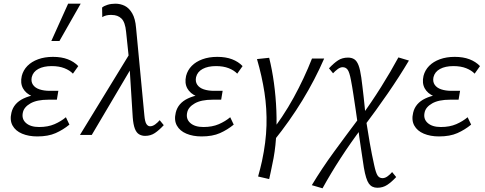

<svg xmlns="http://www.w3.org/2000/svg" viewBox="-20 -731 2626 1040"><path d="M182 8Q135 8 99.5 -7Q64 -22 48 -51Q32 -80 42 -121Q54 -172 107.5 -197.5Q161 -223 242 -223L239 -194Q192 -194 156 -209Q120 -224 104.5 -252.5Q89 -281 98 -320Q106 -351 128.5 -374Q151 -397 186.5 -410Q222 -423 267 -423Q313 -423 347 -410Q381 -397 404 -373L375 -332Q358 -350 329 -361.5Q300 -373 260 -373Q216 -373 187.5 -357.5Q159 -342 152 -313Q147 -289 158.5 -272Q170 -255 194 -247Q218 -239 250 -239H296L288 -191H242Q180 -191 145 -171Q110 -151 104 -122Q96 -87 120.5 -65Q145 -43 192 -43Q240 -43 275.5 -58.5Q311 -74 337 -96L356 -56Q322 -28 281.5 -10Q241 8 182 8ZM258 -509 349 -711H417L302 -509Z M766 5Q748 5 733.5 -3.5Q719 -12 710.5 -34Q702 -56 699 -95L680 -397L663 -559Q658 -611 638 -630.5Q618 -650 585 -650Q570 -651 556 -647.5Q542 -644 534 -638L533 -690Q543 -699 562.5 -705Q582 -711 605 -711Q632 -711 655.5 -699.5Q679 -688 696 -659Q713 -630 717 -580L762 -106Q765 -72 773 -59.5Q781 -47 793 -47Q807 -47 821 -57.5Q835 -68 845 -80L867 -53Q842 -26 819 -10.5Q796 5 766 5ZM413 0 689 -451 701 -379 477 0Z M1072 8Q1025 8 989.5 -7Q954 -22 938 -51Q922 -80 932 -121Q944 -172 997.5 -197.5Q1051 -223 1132 -223L1129 -194Q1082 -194 1046 -209Q1010 -224 994.5 -252.5Q979 -281 988 -320Q996 -351 1018.5 -374Q1041 -397 1076.5 -410Q1112 -423 1157 -423Q1203 -423 1237 -410Q1271 -397 1294 -373L1265 -332Q1248 -350 1219 -361.5Q1190 -373 1150 -373Q1106 -373 1077.5 -357.5Q1049 -342 1042 -313Q1037 -289 1048.5 -272Q1060 -255 1084 -247Q1108 -239 1140 -239H1186L1178 -191H1132Q1070 -191 1035 -171Q1000 -151 994 -122Q986 -87 1010.5 -65Q1035 -43 1082 -43Q1130 -43 1165.5 -58.5Q1201 -74 1227 -96L1246 -56Q1212 -28 1171.5 -10Q1131 8 1072 8Z M1463 32 1434 3Q1513 -97 1570.5 -202Q1628 -307 1670 -414H1736Q1686 -299 1618 -187.5Q1550 -76 1463 32ZM1438 239 1378 225Q1384 203 1389.5 182Q1395 161 1399 142Q1421 39 1423.5 -51.5Q1426 -142 1412.5 -230Q1399 -318 1372 -411L1438 -418Q1454 -354 1464 -280.5Q1474 -207 1477 -131Q1480 -55 1475 18.5Q1470 92 1455 159Q1451 181 1446.5 200.5Q1442 220 1438 239Z M2024 286Q1994 286 1978 263.5Q1962 241 1951 177Q1944 127 1934.5 67.5Q1925 8 1919 -50Q1913 -95 1906.5 -137.5Q1900 -180 1894 -220.5Q1888 -261 1881 -297Q1873 -340 1863 -353.5Q1853 -367 1836 -367Q1823 -367 1809 -356.5Q1795 -346 1784 -334L1762 -361Q1788 -389 1811 -404Q1834 -419 1865 -419Q1885 -419 1899 -410Q1913 -401 1922 -377.5Q1931 -354 1937 -311Q1940 -287 1943.5 -260Q1947 -233 1950 -204Q1953 -175 1956 -146.5Q1959 -118 1961 -91Q1972 -19 1983 43.5Q1994 106 2007 164Q2016 206 2025.5 220Q2035 234 2052 234Q2066 234 2080 223.5Q2094 213 2104 201L2126 228Q2101 255 2077.5 270.5Q2054 286 2024 286ZM1727 289 1669 272Q1723 182 1789.5 91Q1856 0 1926 -93L1942 -41Q1880 41 1825.5 125Q1771 209 1727 289ZM1949 -43 1933 -96Q1991 -175 2044 -259.5Q2097 -344 2138 -420L2195 -403Q2144 -317 2080.5 -225Q2017 -133 1949 -43Z M2358 8Q2311 8 2275.5 -7Q2240 -22 2224 -51Q2208 -80 2218 -121Q2230 -172 2283.5 -197.5Q2337 -223 2418 -223L2415 -194Q2368 -194 2332 -209Q2296 -224 2280.5 -252.5Q2265 -281 2274 -320Q2282 -351 2304.5 -374Q2327 -397 2362.5 -410Q2398 -423 2443 -423Q2489 -423 2523 -410Q2557 -397 2580 -373L2551 -332Q2534 -350 2505 -361.5Q2476 -373 2436 -373Q2392 -373 2363.5 -357.5Q2335 -342 2328 -313Q2323 -289 2334.5 -272Q2346 -255 2370 -247Q2394 -239 2426 -239H2472L2464 -191H2418Q2356 -191 2321 -171Q2286 -151 2280 -122Q2272 -87 2296.5 -65Q2321 -43 2368 -43Q2416 -43 2451.5 -58.5Q2487 -74 2513 -96L2532 -56Q2498 -28 2457.5 -10Q2417 8 2358 8Z"/></svg>

Font: Ysabeau
Style: Italic
Weight: 400
Italic angle: -12°
Designer: Christian Thalmann (Catharsis Fonts)
Version: Version 2.000;gftools[0.9.27.dev2+g8671c4b]